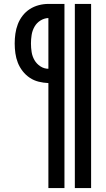

<svg xmlns="http://www.w3.org/2000/svg" viewBox="-20 -755 540 980"><path d="M362 205V-735H445V205ZM227 205V-331Q202 -332 177.5 -338Q153 -344 132 -358Q111 -372 95.5 -392Q80 -412 71 -435Q62 -458 58.5 -483Q55 -508 55 -533Q55 -558 58.5 -583Q62 -608 71 -631.5Q80 -655 95.5 -675Q111 -695 132 -708.5Q153 -722 177.5 -728.5Q202 -735 227 -735H309V205ZM227 -404V-663Q205 -662 186 -650Q167 -638 156 -618.5Q145 -599 141.5 -577Q138 -555 138 -533Q138 -511 141.5 -489Q145 -467 156 -448Q167 -429 186 -416.5Q205 -404 227 -404Z"/></svg>

Font: iosevka_custom_sans_ss08 SmBd
Style: Regular
Weight: 600
Designer: Belleve Invis
Foundry: Belleve Invis
Version: Version 10.3.0; ttfautohint (v1.8.3)